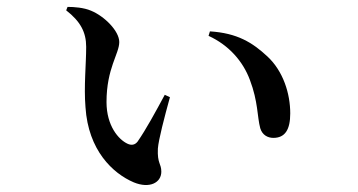

<svg xmlns="http://www.w3.org/2000/svg" viewBox="-20 -527 1040 557"><path d="M230 -391C230 -341 223 -276 228 -216C236 -91 307 -24 368 2C414 21 448 3 448 -29C448 -53 436 -52 438 -96C440 -122 457 -187 473 -245L458 -252C431 -202 404 -152 379 -116C371 -106 361 -105 350 -110C324 -122 289 -162 289 -231C289 -329 326 -371 326 -405C326 -437 283 -480 244 -496C223 -505 195 -507 176 -507L172 -497C213 -465 230 -434 230 -391ZM585 -423C644 -396 685 -349 705 -295C729 -232 726 -188 735 -155C741 -135 757 -127 773 -127C807 -127 822 -151 822 -198C822 -255 802 -320 756 -363C712 -404 668 -431 589 -436Z"/></svg>

Font: Noto Serif HK SemiBold
Style: Regular
Weight: 600
Designer: Ryoko NISHIZUKA 西塚涼子 (kana & ideographs); Frank Grießhammer (Latin, Greek & Cyrillic); Wenlong ZHANG 张文龙 (bopomofo); San
Foundry: Adobe
Version: Version 2.001;hotconv 1.1.0;makeotfexe 2.6.0